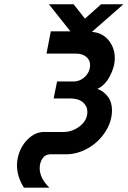

<svg xmlns="http://www.w3.org/2000/svg" viewBox="-20 -706 595 895"><path d="M186 -90.8H275.9Q317.4 -90.8 352.3 -117.9Q387.2 -145 387.2 -185.1Q387.2 -211.4 366.5 -229.2Q345.7 -247.1 306.2 -247.1H230L246.1 -326.2H321.8Q353.5 -326.2 376.7 -348.9Q399.9 -371.6 399.9 -403.8Q399.9 -426.3 381.8 -441.2Q363.8 -456.1 335 -456.1H196.8L216.8 -560.1H308.1L208 -686H323.2L376 -619.1L451.2 -686H555.2L408.2 -557.1Q456.5 -554.2 485.8 -518.8Q515.1 -483.4 515.1 -435.1Q515.1 -394 491.9 -350.6Q468.8 -307.1 434.1 -292Q464.4 -280.3 483.2 -254.9Q502 -229.5 502 -191.9Q502 -139.2 470.7 -91.1Q439.5 -43 389.9 -14.9Q340.3 13.2 288.1 13.2H215.8Q190.9 13.2 178 32.7Q165 52.2 165 78.1Q165 124 210 168.9H91.8Q59.1 117.7 59.1 64Q59.1 28.8 74.5 -6.3Q89.8 -41.5 119.9 -66.2Q149.9 -90.8 186 -90.8Z"/></svg>

Font: Involve SemiBold Oblique
Style: Italic
Weight: 600
Italic angle: -10.5°
Designer: Stefan Peev
Foundry: Context Ltd.
Version: Version 1.001